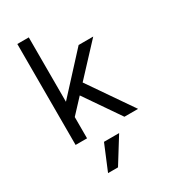

<svg xmlns="http://www.w3.org/2000/svg" viewBox="-237 -850 1073 1219"><g transform="rotate(-30 300.0 -241.0)"><path d="M95 0H179V-156L275 -259L453 0H553L332 -321L536 -540H429L179 -268V-740H95ZM372 73H261L184 258H257Z"/></g></svg>

Font: CommitMono
Style: 400Regular
Weight: 400
Monospace: yes
Designer: Eigil Nikolajsen
Foundry: Eigil Nikolajsen
Version: Version 1.143